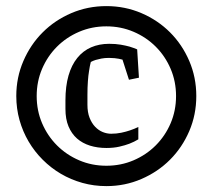

<svg xmlns="http://www.w3.org/2000/svg" viewBox="-20 -783 678 639"><path d="M197.8 -448.7Q197.8 -496.1 208 -531.5Q218.3 -566.9 237.3 -590.3Q256.3 -613.8 283.2 -625.5Q310.1 -637.2 343.3 -637.2Q364.7 -637.2 381.8 -634.3Q398.9 -631.3 411.1 -627.9Q425.3 -623.5 436.5 -618.7L442.4 -524.4L409.2 -517.6L387.7 -584.5Q382.3 -585.9 375.5 -587.4Q369.6 -588.4 361.3 -589.4Q353 -590.3 342.8 -590.3Q328.6 -590.3 317.4 -588.1Q306.2 -585.9 298.3 -583.5Q289.1 -580.6 282.2 -576.7Q278.8 -563.5 276.4 -546.9Q273.9 -532.7 272.5 -512.5Q271 -492.2 271 -467.3V-434.1Q271 -409.2 278.1 -391.1Q285.2 -373 296.6 -361.1Q308.1 -349.1 322 -343.5Q335.9 -337.9 350.1 -337.9Q367.7 -337.9 383.8 -341.3Q399.9 -344.7 412.6 -349.1Q427.2 -354 440.4 -360.4V-319.3Q426.8 -311 410.6 -304.7Q396.5 -299.3 377.2 -294.9Q357.9 -290.5 334.5 -290.5Q304.7 -290.5 279.5 -298.3Q254.4 -306.2 236.3 -322Q218.3 -337.9 208 -362.3Q197.8 -386.7 197.8 -420.4ZM102.1 -463.4Q102.1 -415 120.1 -372.8Q138.2 -330.6 169.7 -299.1Q201.2 -267.6 243.4 -249.5Q285.6 -231.4 334 -231.4Q382.3 -231.4 424.6 -249.5Q466.8 -267.6 498.3 -299.1Q529.8 -330.6 547.9 -372.8Q565.9 -415 565.9 -463.4Q565.9 -511.7 547.9 -554Q529.8 -596.2 498.3 -627.7Q466.8 -659.2 424.6 -677.2Q382.3 -695.3 334 -695.3Q285.6 -695.3 243.4 -677.2Q201.2 -659.2 169.7 -627.7Q138.2 -596.2 120.1 -554Q102.1 -511.7 102.1 -463.4ZM34.2 -463.4Q34.2 -525.4 57.9 -580.1Q81.5 -634.8 122.1 -675.3Q162.6 -715.8 217.3 -739.3Q272 -762.7 334 -762.7Q396 -762.7 450.7 -739.3Q505.4 -715.8 545.9 -675.3Q586.4 -634.8 609.9 -580.1Q633.3 -525.4 633.3 -463.4Q633.3 -401.4 609.9 -346.7Q586.4 -292 545.9 -251.5Q505.4 -210.9 450.7 -187.3Q396 -163.6 334 -163.6Q292.5 -163.6 254.2 -174.3Q215.8 -185.1 182.6 -204.6Q149.4 -224.1 122.1 -251.5Q94.7 -278.8 75.2 -312Q55.7 -345.2 44.9 -383.5Q34.2 -421.9 34.2 -463.4Z"/></svg>

Font: Noticia Text
Style: Italic
Weight: 400
Italic angle: -8°
Designer: JM Sole
Foundry: JM Sole
Version: Version 1.003